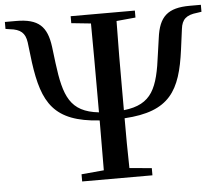

<svg xmlns="http://www.w3.org/2000/svg" viewBox="-58 -793 977 852"><g transform="rotate(-5 430.5 -367.5)"><path d="M287 -704 374 -695C375 -593 375 -485 375 -384V-334V-299C247 -313 221 -385 202 -534L193 -607C181 -698 144 -735 44 -735H-6V-704L13 -701C61 -696 81 -678 87 -636L98 -545C123 -364 172 -276 375 -263L374 -41L274 -32V0H587V-32L488 -41C486 -116 486 -188 486 -263C688 -275 738 -363 762 -545L774 -636C779 -678 799 -696 847 -701L867 -704V-735H818C719 -735 680 -699 668 -604L658 -534C639 -385 613 -313 486 -299V-334V-384C486 -487 486 -595 488 -696L573 -704V-735H287Z"/></g></svg>

Font: Noto Serif CJK KR SemiBold
Style: Regular
Weight: 600
Designer: Ryoko NISHIZUKA 西塚涼子 (kana & ideographs); Frank Grießhammer (Latin, Greek & Cyrillic); Wenlong ZHANG 张文龙 (bopomofo); San
Foundry: Adobe
Version: Version 2.001;hotconv 1.1.0;makeotfexe 2.6.0